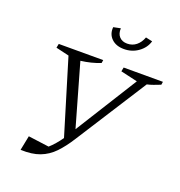

<svg xmlns="http://www.w3.org/2000/svg" viewBox="-150 -981 1041 1112"><g transform="rotate(20 370.0 -425.0)"><path d="M100 5 118 -85 246 -68Q280 -98 313 -145L174 -603L93 -622L98 -647H372L369 -628Q314 -606 249 -598L358 -216L597 -598L493 -622L498 -647H740L737 -628Q714 -619 695 -612Q676 -605 657 -601L377 -163Q341 -106 304 -67.5Q267 -29 218.5 -10.5Q170 8 100 5ZM462 -748Q413 -748 385 -775.5Q357 -803 361 -846L405 -855Q403 -822 420.5 -803Q438 -784 469 -784Q501 -784 524.5 -803Q548 -822 560 -855L601 -846Q589 -804 550.5 -776Q512 -748 462 -748Z"/></g></svg>

Font: Piazzolla SC Light
Style: Italic
Weight: 300
Italic angle: -11.3°
Designer: Juan Pablo del Peral
Foundry: Huerta Tipografica
Version: Version 1.330